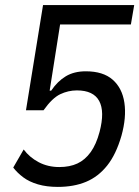

<svg xmlns="http://www.w3.org/2000/svg" viewBox="-20 -725 547 754"><path d="M207 9Q163 9 129 -1Q95 -11 71.5 -28.5Q48 -46 32 -67L73 -138Q96 -107 132 -88Q168 -69 213 -69Q254 -69 284 -83Q314 -97 336 -127.5Q358 -158 371 -207Q392 -287 369.5 -328.5Q347 -370 282 -370Q248 -370 216.5 -355Q185 -340 151 -292H82L149 -705H507L494 -629H216L175 -369H181Q206 -406 238.5 -425.5Q271 -445 317 -445Q385 -445 422.5 -412Q460 -379 468.5 -321.5Q477 -264 457 -192Q436 -119 401 -75Q366 -31 318 -11Q270 9 207 9Z"/></svg>

Font: Nunito Sans 7pt Condensed Medium
Style: Italic
Weight: 500
Width: 3
Italic angle: -9°
Designer: Vernon Adams
Foundry: Vernon Adams
Version: Version 3.101;gftools[0.9.27]